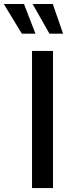

<svg xmlns="http://www.w3.org/2000/svg" viewBox="-90 -960 364 980"><path d="M73.5 0V-700H180.5V0ZM232 -788H162.5L76.5 -939.5H179.5ZM91 -788H21.5L-70.5 -939.5H32.5Z"/></svg>

Font: Cabin SemiCondensedMedium
Style: Regular
Weight: 500
Width: 4
Designer: Pablo Impallari
Foundry: Pablo Impallari. http://www.impallari.com Igino Marini. http://www.ikern.com
Version: Version 3.001